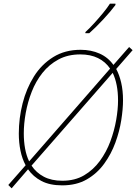

<svg xmlns="http://www.w3.org/2000/svg" viewBox="-20 -995 739 1041"><path d="M43 26 25 8 119 -99Q100 -134 91 -178Q82 -222 82 -271Q82 -354 102.5 -434.5Q123 -515 164 -580.5Q205 -646 268.5 -685.5Q332 -725 417 -725Q474 -725 520 -704.5Q566 -684 595 -643L680 -740L699 -723L610 -621Q627 -590 637 -547Q647 -504 647 -451Q647 -404 637.5 -343.5Q628 -283 605.5 -221.5Q583 -160 545 -107.5Q507 -55 451 -22.5Q395 10 317 10Q250 10 205 -13.5Q160 -37 132 -77ZM138 -120 577 -623Q552 -660 511.5 -680Q471 -700 415 -700Q348 -700 297 -672.5Q246 -645 210 -599.5Q174 -554 152 -497.5Q130 -441 119.5 -382.5Q109 -324 109 -272Q109 -228 116 -189.5Q123 -151 138 -120ZM318 -15Q386 -15 436 -44.5Q486 -74 521.5 -122.5Q557 -171 578.5 -229Q600 -287 610 -345Q620 -403 620 -450Q620 -540 591 -600L151 -97Q176 -59 217.5 -37Q259 -15 318 -15ZM443 -815V-821Q465 -841 490.5 -869Q516 -897 539 -925Q562 -953 576 -975H606V-968Q581 -934 541 -891Q501 -848 464 -815Z"/></svg>

Font: Noto Sans Disp Thin
Style: Italic
Weight: 100
Italic angle: -12°
Designer: Monotype Design Team
Foundry: Monotype Imaging Inc.
Version: Version 2.000;GOOG;noto-source:20170915:90ef993387c0